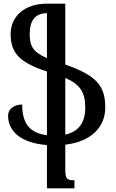

<svg xmlns="http://www.w3.org/2000/svg" viewBox="-20 -782 633 1047"><path d="M236 245H386V201C342 201 336 193 336 134V7C478 -10 554 -89 554 -196C554 -315 505 -371 336 -430V-762H236C113 -762 38 -692 38 -596C38 -496 84 -441 236 -392V-45C142 -56 101 -109 101 -212C59 -212 24 -189 24 -151C24 -69 91 -2 236 9ZM445 -196C445 -112 408 -64 336 -48V-357C417 -322 445 -278 445 -196ZM142 -597C142 -672 174 -710 236 -710V-465C157 -499 142 -534 142 -597Z"/></svg>

Font: Noto Serif Armenian Condensed SemiBold
Style: Regular
Weight: 600
Width: 3
Designer: Monotype Design Team
Foundry: Monotype Imaging Inc.
Version: Version 2.008